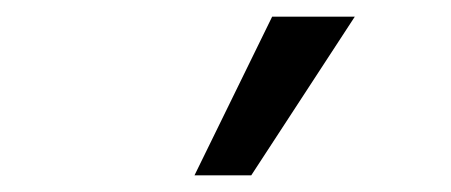

<svg xmlns="http://www.w3.org/2000/svg" viewBox="-20 -769 540 230"><path d="M213 -559 306 -749H405L281 -559Z"/></svg>

Font: Nunito Sans 7pt SemiCondensed
Style: Regular
Weight: 400
Width: 4
Designer: Vernon Adams
Foundry: Vernon Adams
Version: Version 3.101;gftools[0.9.27]